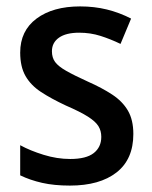

<svg xmlns="http://www.w3.org/2000/svg" viewBox="-20 -569 474 599"><path d="M396 -151Q396 -72 343.5 -31Q291 10 198 10Q149 10 111.5 1.5Q74 -7 43 -22V-116Q74 -99 116 -86Q158 -73 199 -73Q249 -73 272.5 -91.5Q296 -110 296 -142Q296 -161 287 -175.5Q278 -190 254.5 -205Q231 -220 185 -240Q140 -261 108 -282Q76 -303 59.5 -332Q43 -361 43 -405Q43 -473 94 -511Q145 -549 230 -549Q274 -549 313 -539.5Q352 -530 389 -511L356 -432Q325 -447 293.5 -457Q262 -467 227 -467Q186 -467 164 -451.5Q142 -436 142 -409Q142 -389 152 -375.5Q162 -362 186.5 -348Q211 -334 255 -314Q298 -295 330 -274Q362 -253 379 -224Q396 -195 396 -151Z"/></svg>

Font: Noto Sans Kannada SemiCondensed Medium
Style: Regular
Weight: 500
Width: 4
Designer: Jelle Bosma - Monotype Design Team
Foundry: Monotype Imaging Inc.
Version: Version 2.005; ttfautohint (v1.8.4.7-5d5b)